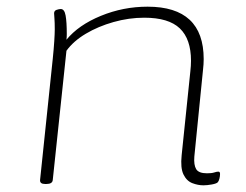

<svg xmlns="http://www.w3.org/2000/svg" viewBox="-20 -549 737 575"><path d="M589 6Q573 6 556 -0.5Q539 -7 529.5 -26.5Q520 -46 524 -84L550 -335Q551 -343 551.5 -351.5Q552 -360 552 -367Q552 -432 518.5 -464Q485 -496 412 -496Q366 -496 320 -483Q274 -470 237 -448Q200 -426 179 -397L138 -10Q137 2 119 2H115Q99 2 100 -10L138 -373Q141 -402 142.5 -425.5Q144 -449 144 -461Q144 -482 143 -494Q142 -506 142 -509Q142 -517 149.5 -519.5Q157 -522 162 -522Q173 -522 176.5 -502.5Q180 -483 180 -447Q180 -437 179 -430Q215 -474 282 -501.5Q349 -529 422 -529Q590 -529 590 -372Q590 -365 589.5 -356.5Q589 -348 588 -340L562 -80Q560 -55 567.5 -42.5Q575 -30 600 -30Q614 -30 621.5 -32.5Q629 -35 634 -35Q639 -35 639 -28Q639 -21 637 -13.5Q635 -6 632 -3Q628 1 614 3.5Q600 6 589 6Z"/></svg>

Font: Asap Expanded Expanded Thin
Style: Italic
Weight: 100
Width: 7
Italic angle: -6°
Designer: Pablo Cosgaya
Foundry: Omnibus-Type
Version: Version 3.001; ttfautohint (v1.8.4.7-5d5b)